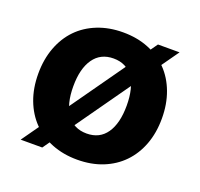

<svg xmlns="http://www.w3.org/2000/svg" viewBox="-103 -665 829 794"><g transform="rotate(20 311.0 -268.0)"><path d="M311 12Q250 12 199.5 -8Q149 -28 113.5 -64.5Q78 -101 58.5 -152.5Q39 -204 39 -268Q39 -331 58.5 -383Q78 -435 113.5 -471.5Q149 -508 199.5 -528Q250 -548 311 -548Q373 -548 423 -528Q473 -508 508.5 -471.5Q544 -435 563.5 -383Q583 -331 583 -268Q583 -204 563.5 -152.5Q544 -101 508.5 -64.5Q473 -28 423 -8Q373 12 311 12ZM311 -103Q368 -103 398 -146.5Q428 -190 428 -268Q428 -346 398 -389.5Q368 -433 311 -433Q254 -433 223.5 -389.5Q193 -346 193 -268Q193 -190 223.5 -146.5Q254 -103 311 -103ZM64 14 463 -550H558L159 14Z"/></g></svg>

Font: Geist
Style: Bold
Weight: 400
Designer: Basement.studio, Andrés Briganti, Mateo Zaragoza
Foundry: Basement.studio, Vercel, Andrés Briganti, Guido Ferreyra, Mateo Zaragoza
Version: Version 1.401